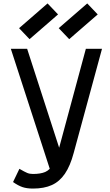

<svg xmlns="http://www.w3.org/2000/svg" viewBox="-20 -1084 640 1118"><path d="M172 14Q136 14 111 5.5Q86 -3 56 -24L93 -101Q124 -83 138.5 -77Q153 -71 172 -71Q216 -71 243 -82.5Q270 -94 289 -127.5Q308 -161 325 -226L480 -800H574L409 -193Q389 -118 358 -72.5Q327 -27 282 -6.5Q237 14 172 14ZM287 -48 43 -800H138L348 -151ZM383 -856 322 -920 488 -1064 549 -1000ZM152 -856 91 -920 257 -1064 318 -1000Z"/></svg>

Font: Victor Mono SemiBold
Style: Regular
Weight: 600
Monospace: yes
Designer: Rune Bjørnerås
Version: Version 1.561;gftools[0.9.30]